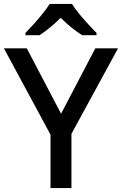

<svg xmlns="http://www.w3.org/2000/svg" viewBox="-20 -961 623 981"><path d="M292 -380 467 -714H583L345 -277V0H238V-273L0 -714H117ZM348 -941Q361 -919 383.5 -891.5Q406 -864 430.5 -837.5Q455 -811 473 -793V-781H400Q374 -797 345.5 -820Q317 -843 290 -870Q263 -843 235.5 -820.5Q208 -798 182 -781H110V-793Q129 -812 152.5 -838Q176 -864 198 -891.5Q220 -919 234 -941Z"/></svg>

Font: Noto Sans Vithkuqi Medium
Style: Regular
Weight: 500
Version: Version 1.001